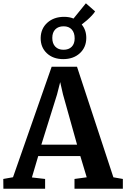

<svg xmlns="http://www.w3.org/2000/svg" viewBox="-33 -1156 772 1176"><path d="M46.7 -70.4 283.5 -747.4H438.6L661.5 -70L719.5 -59.9V0H423.3V-59.9L498.1 -70L459 -200H201.1L162.4 -69.2L243.3 -59.9V0H-12.2L-12.9 -59.9ZM439 -270 352.8 -578 335.7 -653 316.2 -576.8 220.3 -270ZM354.2 -793.9Q292.1 -793.9 253.7 -830.1Q215.4 -866.3 216.1 -923.8Q217.2 -981.3 257.2 -1017.1Q297.2 -1052.9 360 -1052.9Q392.1 -1052.9 417.3 -1042.4L493.1 -1135.8L549.5 -1086.2Q543 -1075.4 529.8 -1061.1Q516.6 -1046.9 500.4 -1032.6Q484.1 -1018.3 467.4 -1005.9Q495.9 -972 495.5 -923Q495.1 -865.9 455.9 -829.9Q416.6 -793.9 354.2 -793.9ZM356 -851.2Q388.1 -851.2 406.2 -869.6Q424.3 -888 424.3 -920.8Q424.3 -955.8 406.4 -975.4Q388.5 -994.9 356.7 -994.9Q324.2 -994.9 305.8 -976.1Q287.3 -957.3 287.3 -923.8Q287.3 -889.5 305.6 -870.4Q323.9 -851.2 356 -851.2Z"/></svg>

Font: Merriweather Light
Style: Regular
Weight: 300
Version: Version 2.100